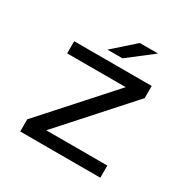

<svg xmlns="http://www.w3.org/2000/svg" viewBox="-196 -1093 1266 1278"><g transform="rotate(30 437.5 -454.0)"><path d="M123.5 0V-93.5L584 -606.5H134V-700H730V-606.5L269.5 -93.5H739V0ZM469 -762H354L518.5 -908H658.5Z"/></g></svg>

Font: Trispace SemiExpanded Medium
Style: Regular
Weight: 500
Width: 6
Designer: Tyler Finck
Foundry: Etcetera Type Company
Version: Version 1.210; ttfautohint (v1.8.3)